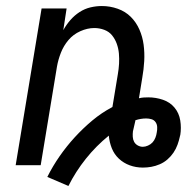

<svg xmlns="http://www.w3.org/2000/svg" viewBox="-20 -548 640 637"><path d="M207 69 137 39Q155 3 178 -30Q201 -63 228 -92.5Q255 -122 286 -148Q317 -174 353 -193L371 -302Q374 -319 375 -336.5Q376 -354 374.5 -370.5Q373 -387 367.5 -402.5Q362 -418 352 -430.5Q342 -443 326 -449Q310 -455 293 -455Q270 -455 246.5 -444.5Q223 -434 207 -415Q191 -396 182 -373Q173 -350 169 -327L115 0H32L118 -520H201L190 -448Q200 -466 213.5 -481.5Q227 -497 244 -508Q261 -519 280 -523.5Q299 -528 318 -528Q345 -528 370.5 -519Q396 -510 414 -492Q432 -474 442.5 -450Q453 -426 456.5 -399.5Q460 -373 458.5 -345.5Q457 -318 452 -290L441 -222Q449 -224 456.5 -224.5Q464 -225 472 -225Q497 -225 520.5 -217Q544 -209 559 -191Q574 -173 578 -148.5Q582 -124 578 -99Q577 -98 577 -97.5Q577 -97 577 -96Q574 -82 569 -68Q564 -54 555.5 -41.5Q547 -29 535.5 -19Q524 -9 510 -3Q496 3 482 5.5Q468 8 454 8Q431 8 410.5 0.5Q390 -7 374.5 -21.5Q359 -36 351 -56Q343 -76 341 -98Q299 -64 265 -21.5Q231 21 207 69ZM454 -61Q462 -61 471 -65Q480 -69 486 -75.5Q492 -82 495.5 -91Q499 -100 500 -108Q502 -117 501.5 -126.5Q501 -136 496 -143Q491 -150 482.5 -152.5Q474 -155 465 -155Q456 -155 447 -153.5Q438 -152 429 -149V-147Q427 -138 425 -129.5Q423 -121 421 -112Q420 -103 420.5 -94Q421 -85 425 -77.5Q429 -70 437 -65.5Q445 -61 454 -61Z"/></svg>

Font: Zed Sans Extended
Style: Italic
Weight: 400
Width: 7
Italic angle: -9°
Designer: Belleve Invis
Foundry: Belleve Invis
Version: Version 1.0.0; ttfautohint (v1.8.4)